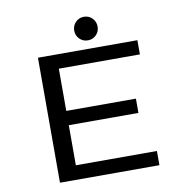

<svg xmlns="http://www.w3.org/2000/svg" viewBox="-93 -968 1036 1059"><g transform="rotate(-10 425.0 -439.0)"><path d="M380.5 -812Q380.5 -840 399.5 -859.2Q418.5 -878.5 446 -878.5Q473.5 -878.5 492.5 -859.2Q511.5 -840 511.5 -812Q511.5 -784.5 492.5 -765.5Q473.5 -746.5 446 -746.5Q418.5 -746.5 399.5 -765.5Q380.5 -784.5 380.5 -812ZM714.5 -620.5H260.5V-384H650.5V-304H260.5V-79.5H714.5V0H157.5V-700H714.5Z"/></g></svg>

Font: League Mono Wide
Style: Regular
Weight: 400
Width: 8
Designer: Tyler Finck
Foundry: The League of Moveable Type / Tyler Finck
Version: Version 2.210